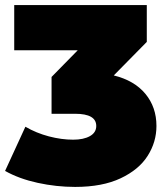

<svg xmlns="http://www.w3.org/2000/svg" viewBox="-26 -720 660 756"><path d="M590 -224Q590 -161 555.5 -106.5Q521 -52 449 -18Q377 16 270 16Q196 16 122.5 0Q49 -16 -6 -47L74 -221Q117 -196 166.5 -183Q216 -170 262 -170Q303 -170 328 -184Q353 -198 353 -224Q353 -272 270 -272H177V-417L280 -522H30V-700H552V-555L422 -423Q503 -403 546.5 -350.5Q590 -298 590 -224Z"/></svg>

Font: AtCorfu Sans
Style: AtCorfu Sans Black
Weight: 900
Designer: Kostas Teopoulos
Foundry: Kostas Teopoulos
Version: Version 1.00 July 8, 2025, initial release